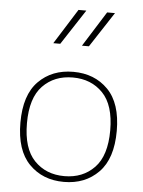

<svg xmlns="http://www.w3.org/2000/svg" viewBox="-54 -808 637 857"><g transform="rotate(5 264.0 -379.5)"><path d="M264.2 -462.4Q346.7 -462.4 398.7 -408.7Q450.7 -355 450.7 -241.7Q450.7 -128.4 398.7 -74.5Q346.7 -20.5 264.2 -20.5Q181.6 -20.5 129.6 -74.5Q77.6 -128.4 77.6 -241.7Q77.6 -355 129.6 -408.7Q181.6 -462.4 264.2 -462.4ZM264.2 -487.8Q168.9 -487.8 108.6 -426.8Q48.3 -365.7 48.3 -241.7Q48.3 -117.7 108.6 -56.2Q168.9 5.4 264.2 5.4Q359.4 5.4 419.7 -56.2Q480 -117.7 480 -241.7Q480 -365.7 419.7 -426.8Q359.4 -487.8 264.2 -487.8ZM262.7 -765.1 163.6 -607.4H194.8L297.9 -765.1ZM391.1 -765.1 292 -607.4H323.2L426.3 -765.1Z"/></g></svg>

Font: Estedad-FD VF
Style: Regular
Weight: 100
Designer: Amin Abedi
Version: Version 7.3